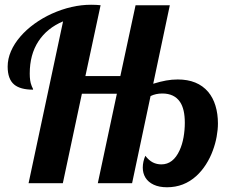

<svg xmlns="http://www.w3.org/2000/svg" viewBox="-20 -770 971 807"><path d="M591.3 -23.4Q580.1 -42 580.1 -65.4Q580.1 -90.3 590.8 -115.2Q606 -95.7 622.3 -87.4Q638.7 -79.1 658.2 -79.1Q708 -79.1 734.9 -138.2Q746.1 -162.6 751.5 -193.1Q756.8 -223.6 756.8 -253.9Q756.8 -311.5 736.8 -341.3Q712.9 -377 662.1 -377Q634.8 -377 612.8 -366.2L535.2 0H391.1L471.2 -376H324.2L244.1 0H100.1L245.1 -680.2Q177.7 -651.9 141.4 -596.2Q105 -540.5 105 -460.9Q105 -428.7 112.3 -411.1Q114.3 -404.8 117.2 -399.9Q119.1 -396.5 119.1 -393.1Q65.4 -393.1 39.6 -414.6Q12.2 -437.5 12.2 -490.2Q12.2 -522.5 26.1 -554.7Q40 -586.9 65.9 -616.7Q90.8 -645.5 124.5 -669.9Q158.2 -694.3 197.8 -712.4Q281.7 -750 362.8 -750Q385.3 -750 402.8 -748L338.9 -450.2H485.8L549.8 -748H693.8L624 -418Q653.8 -427.2 678.2 -431.6Q702.6 -436 727.1 -436Q810.5 -436 855 -383.8Q875.5 -359.4 885.7 -325.4Q896 -291.5 896 -251Q896 -225.1 890.6 -195.6Q885.3 -166 874.5 -137.2Q863.3 -106.4 845.7 -78.9Q828.1 -51.3 805.2 -30.3Q752.9 17.1 682.1 17.1Q648.9 17.1 626 6.3Q603 -4.4 591.3 -23.4Z"/></svg>

Font: Pattaya
Style: Regular
Weight: 400
Designer: Pablo Impallari / Thai characters Designed by Thanarat Vachiruckul and Suppakit Chalermlarp
Foundry: Pablo Impallari
Version: Version 1.007;September 16, 2023;FontCreator 15.0.0.2934 64-